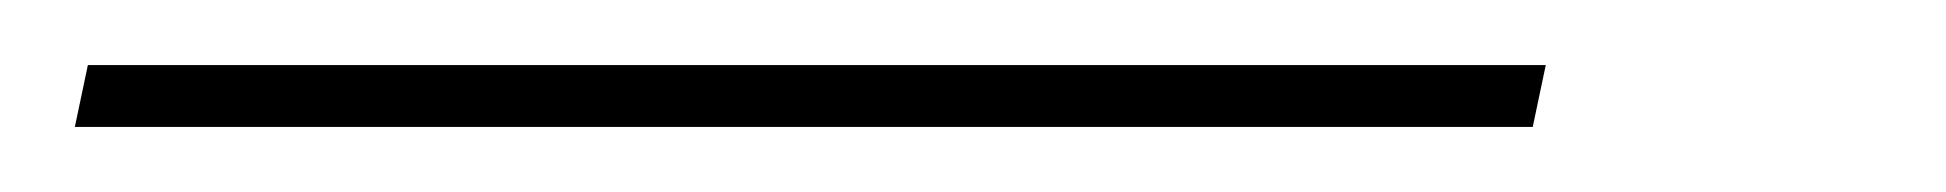

<svg xmlns="http://www.w3.org/2000/svg" viewBox="-20 12 598 59"><path d="M3 51 7 32H455L451 51Z"/></svg>

Font: DM Sans 17pt Thin
Style: Italic
Weight: 250
Italic angle: -10°
Version: Version 4.004;gftools[0.9.30]